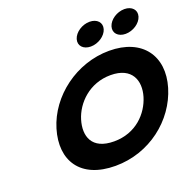

<svg xmlns="http://www.w3.org/2000/svg" viewBox="-183 -1288 1493 1487"><g transform="rotate(-20 563.5 -544.0)"><path d="M710 -1103C648.3 -1103 586.5 -1062 571.2 -1011C555.9 -960 593.3 -919 655 -919C716.7 -919 778.6 -960 793.8 -1011C809.1 -1062 771.7 -1103 710 -1103ZM996.8 -1103C935.1 -1103 873.2 -1062 858 -1011C842.7 -960 880.1 -919 941.8 -919C1003.5 -919 1065.4 -960 1080.6 -1011C1095.9 -1062 1058.5 -1103 996.8 -1103ZM186.9 -413C114.8 -172 230.9 15 519.6 15C801.1 15 1035.1 -172 1107.2 -413C1179.2 -654 1048.9 -840 775.4 -840C503.6 -840 259 -654 186.9 -413ZM389.9 -413C426.7 -536 545.8 -659 721.2 -659C897.9 -659 940.9 -536 904.2 -413C867.4 -290 755.6 -167 574.1 -167C387.7 -167 353.1 -290 389.9 -413Z"/></g></svg>

Font: Hussar
Style: BdSuprExtOblThree
Weight: 700
Foundry: Cannot Into Space Fonts
Version: Version 2.00